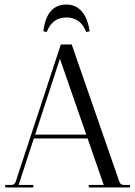

<svg xmlns="http://www.w3.org/2000/svg" viewBox="-20 -826 596 846"><path d="M273 -806Q314 -806 340.5 -775.5Q367 -745 375 -688L360 -685Q335 -749 273 -749Q210 -749 186 -685L171 -688Q185 -806 273 -806ZM3 0V-11H30Q44 -11 49 -25L248 -630H296L506 -25Q511 -11 526 -11H553V0H371V-11H437L366 -216H129L62 -11H127V0ZM135 -233H360L244 -567Z"/></svg>

Font: Arapey Regular-Display
Style: Regular
Weight: 400
Designer: Eduardo Rodriguez Tunni
Foundry: Eduardo Rodriguez Tunni
Version: Version 4.000